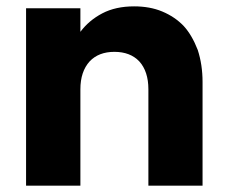

<svg xmlns="http://www.w3.org/2000/svg" viewBox="-20 -584 714 604"><path d="M446.8 -303.2Q446.8 -359.4 418 -391.1Q389.6 -420.9 339.8 -420.9Q290.5 -420.9 262.2 -391.1Q232.9 -358.9 232.9 -303.2V0H62V-558.1H232.9V-483.9Q259.8 -520 301.8 -542Q343.8 -564 401.9 -564Q451.7 -564 490.2 -547.9Q530.3 -531.2 558.1 -502Q584 -473.6 602.1 -426.8Q617.2 -380.4 617.2 -326.2V0H446.8Z"/></svg>

Font: PoppinsZ
Style: Bold
Weight: 700
Designer: Ninad Kale (Devanagari), Jonny Pinhorn (Latin)
Foundry: Indian Type Foundry
Version: Version 3.002;FEAKit 1.0